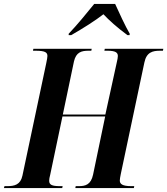

<svg xmlns="http://www.w3.org/2000/svg" viewBox="-53 -964 857 984"><path d="M299 -791V-784H312C370 -817 438 -860 477 -891C506 -860 546 -824 600 -784H611L612 -791C591 -826 555 -904 537 -944H430C392 -897 342 -836 299 -791ZM-33 0H266L268 -10H254C213 -10 199 -17 199 -38C199 -46 201 -56 204 -67L267 -367H486L424 -69C413 -17 384 -10 351 -10H335L333 0H633L635 -10H620C574 -10 561 -21 561 -39C561 -47 563 -56 566 -72L687 -644C698 -697 730 -704 767 -704H782L784 -714H484L482 -704H498C540 -704 551 -694 551 -677C551 -669 549 -659 545 -642L487 -377H269L326 -649C337 -697 365 -704 401 -704H415L417 -714H118L116 -704H130C179 -704 190 -695 190 -677C190 -671 188 -659 184 -640L62 -64C52 -17 21 -10 -16 -10H-30Z"/></svg>

Font: Noto Serif Display Condensed
Style: Bold Italic
Weight: 700
Width: 3
Italic angle: -12°
Designer: Monotype Design Team
Foundry: Monotype Imaging Inc.
Version: Version 2.009